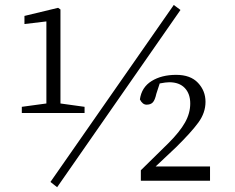

<svg xmlns="http://www.w3.org/2000/svg" viewBox="-20 -740 962 786"><path d="M69.3 -277.3V-302.7L169.9 -316.4V-652.3L80.1 -641.6V-674.8L217.8 -708L227.5 -701.2V-316.4L326.2 -302.7V-277.3ZM186.5 4.9 691.4 -719.7 718.8 -699.2 213.9 26.4ZM552.7 -333Q559.6 -382.8 600.6 -408.2Q641.6 -433.6 701.2 -433.6Q759.8 -433.6 790.5 -400.9Q821.3 -368.2 821.3 -323.2Q821.3 -278.3 792 -238.3Q762.7 -198.2 700.2 -136.7L617.2 -58.6H839.8V0H556.6V-43L669.9 -154.3Q715.8 -200.2 737.3 -238.3Q758.8 -276.4 758.8 -316.4Q758.8 -356.4 736.3 -379.9Q713.9 -403.3 672.9 -403.3Q659.2 -403.3 633.8 -398.4L620.1 -356.4Q614.3 -330.1 605.5 -320.8Q596.7 -311.5 580.1 -311.5Q563.5 -311.5 552.7 -333Z"/></svg>

Font: GenEi Koburi Mincho v6
Style: Regular
Weight: 400
Designer: o_tamon (Modified)
Foundry: o_tamon / Adobe Systems Incorporated
Version: Version 6.1